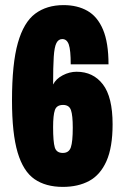

<svg xmlns="http://www.w3.org/2000/svg" viewBox="-20 -720 485 752"><path d="M226 12Q159 12 115 -18.5Q71 -49 49 -123Q27 -197 27 -327Q27 -471 50 -552Q73 -633 118 -666.5Q163 -700 229 -700Q283 -700 322.5 -677.5Q362 -655 383.5 -604Q405 -553 405 -468H257Q257 -524 249.5 -545.5Q242 -567 224 -567Q209 -567 201 -551.5Q193 -536 190.5 -497.5Q188 -459 188 -389Q199 -411 225.5 -425Q252 -439 280 -439Q345 -439 383 -389.5Q421 -340 421 -233Q421 -143 397 -89Q373 -35 329.5 -11.5Q286 12 226 12ZM226 -121Q250 -121 257.5 -143Q265 -165 265 -220Q265 -268 258 -288.5Q251 -309 227 -309Q202 -309 195 -289Q188 -269 188 -222Q188 -165 194.5 -143Q201 -121 226 -121Z"/></svg>

Font: Archivo ExtraCondensed Black
Style: Regular
Weight: 900
Width: 2
Designer: Hector Gatti
Foundry: Omnibus-Type
Version: Version 2.001; ttfautohint (v1.8.3)